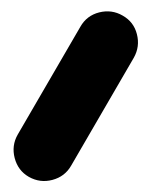

<svg xmlns="http://www.w3.org/2000/svg" viewBox="-20 -168 278 344"><path d="M31.7 148.9Q12.2 137.7 6.3 115.2Q0.5 92.8 11.7 73.2L124 -120.1Q135.3 -140.1 157.7 -145.8Q180.2 -151.4 199.7 -140.1Q219.7 -128.9 225.3 -106.7Q231 -84.5 219.7 -64.5L107.4 128.9Q96.2 148.4 74 154.3Q51.8 160.2 31.7 148.9Z"/></svg>

Font: Mikhak-DS2-FD SemiBold
Style: Regular
Weight: 600
Designer: Amin Abedi
Version: Version 3.2